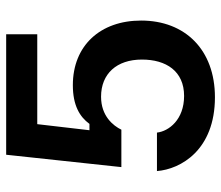

<svg xmlns="http://www.w3.org/2000/svg" viewBox="-66 -624 700 607"><g transform="rotate(-90 283.5 -320.0)"><path d="M280 10C430 10 522.5 -84.2 522.5 -223.3C522.5 -352.5 443.3 -439.2 318.3 -439.2C254.2 -439.2 218.3 -417.5 195.8 -386.7H175.8L195 -551.7H479.2V-650H98.3L59.2 -285.8H177.5C190 -311.7 220.8 -350 281.7 -350C354.2 -350 399.2 -300.8 399.2 -220.8C399.2 -144.2 362.5 -87.5 284.2 -87.5C209.2 -87.5 172.5 -135.8 168.3 -173.3H46.7C52.5 -98.3 113.3 10 280 10Z"/></g></svg>

Font: Familjen Grotesk SemiBold
Style: Regular
Weight: 600
Designer: Anders Wikstroem, Jonas Baeckman, Matilda Gysing, Kristian Moeller
Foundry: Familjen STHLM AB
Version: Version 2.000